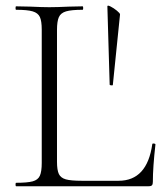

<svg xmlns="http://www.w3.org/2000/svg" viewBox="-20 -647 570 667"><path d="M264 -19H392Q491 -19 509 -146Q509 -149 514.5 -148.5Q520 -148 520 -145Q511 -66 511 -15Q511 -7 508 -3.5Q505 0 496 0H36Q34 0 34 -6Q34 -12 36 -12Q75 -12 93.5 -17Q112 -22 118.5 -36.5Q125 -51 125 -81V-544Q125 -574 118.5 -588Q112 -602 93.5 -607.5Q75 -613 36 -613Q34 -613 34 -619Q34 -625 36 -625L85 -624Q127 -622 151 -622Q178 -622 220 -624L267 -625Q269 -625 269 -619Q269 -613 267 -613Q228 -613 209.5 -607.5Q191 -602 184.5 -587.5Q178 -573 178 -543V-85Q178 -56 184.5 -42.5Q191 -29 208.5 -24Q226 -19 264 -19ZM397 -597 372 -352Q372 -350 366.5 -350.5Q361 -351 361 -353L353 -625Q353 -630 364 -624.5Q375 -619 386 -610Q397 -601 397 -597Z"/></svg>

Font: Cormorant SC Light
Style: Regular
Weight: 300
Designer: Christian Thalmann (Catharsis Fonts)
Foundry: Catharsis Fonts
Version: Version 4.000